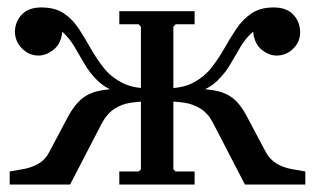

<svg xmlns="http://www.w3.org/2000/svg" viewBox="-20 -495 845 515"><path d="M445 -41 451 -35H502V0H300V-35H352L358 -41V-423L352 -430H300V-465H502V-430H451L445 -423ZM637 0 551 -166Q538 -191 518 -203.5Q498 -216 474.5 -219.5Q451 -223 425 -223V-258H471Q521 -258 552 -253Q583 -248 603.5 -232.5Q624 -217 641 -185L693 -87Q704 -67 721.5 -56.5Q739 -46 759.5 -42Q780 -38 799 -35V0ZM714 -475Q748 -475 766 -456.5Q784 -438 785 -411Q786 -384 767 -365Q748 -346 722 -346Q701 -346 681.5 -362Q662 -378 659 -410Q639 -393 625.5 -370Q612 -347 598 -323Q584 -299 563.5 -279Q543 -259 510 -246.5Q477 -234 425 -234V-258Q471 -258 500 -274Q529 -290 548 -314.5Q567 -339 582.5 -366.5Q598 -394 614.5 -418.5Q631 -443 654.5 -459Q678 -475 714 -475ZM168 0H6V-35Q25 -38 45.5 -42Q66 -46 84 -56.5Q102 -67 112 -87L164 -185Q182 -217 202.5 -232.5Q223 -248 254 -253Q285 -258 334 -258H380V-223Q355 -223 331 -219.5Q307 -216 287.5 -203.5Q268 -191 254 -166ZM91 -475Q128 -475 151.5 -459Q175 -443 191 -418.5Q207 -394 222.5 -366.5Q238 -339 257 -314.5Q276 -290 305.5 -274Q335 -258 380 -258V-234Q328 -234 295 -246.5Q262 -259 241.5 -279Q221 -299 207 -323Q193 -347 179.5 -370Q166 -393 147 -410Q144 -378 124 -362Q104 -346 83 -346Q58 -346 39 -365Q20 -384 20 -411Q21 -438 39 -456.5Q57 -475 91 -475Z"/></svg>

Font: Brygada 1918 Medium
Style: Regular
Weight: 500
Designer: Mateusz Machalski | Borys Kosmynka | Przemek Hoffer
Foundry: NIEPODLEGLA 2018
Version: Version 3.006